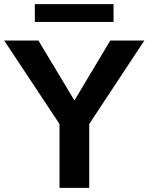

<svg xmlns="http://www.w3.org/2000/svg" viewBox="-23 -904 715 924"><path d="M523.4 -884.1H144.6V-798.6H523.4ZM507.8 -709.1 335.2 -420.5 161.8 -709.1H-2.9L263.4 -307.2V0H406.4V-307.2L671.7 -709.1Z"/></svg>

Font: Estedad VF
Style: Regular
Weight: 100
Designer: Amin Abedi
Version: Version 7.3